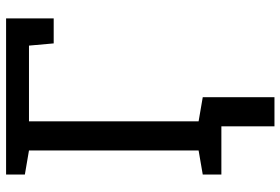

<svg xmlns="http://www.w3.org/2000/svg" viewBox="-166 -585 926 634"><g transform="rotate(-90 297.0 -268.0)"><path d="M37.6 0V-61.5L117.2 -75.2V-635.3L37.6 -648.9V-710.9H553.2V-553.7H470.7L463.4 -635.3H213.4V-75.2L293 -61.5V0ZM196.8 175.3V-52.7H293V175.3Z"/></g></svg>

Font: Roboto Slab LO
Style: Regular
Weight: 400
Designer: Google
Version: Version 2.000